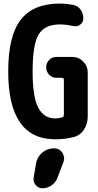

<svg xmlns="http://www.w3.org/2000/svg" viewBox="-20 -760 540 1061"><path d="M278.3 59.6Q308.6 59.6 324.7 84.5Q340.8 109.4 330.1 136.7L296.9 223.6Q287.1 249 264.6 264.6Q242.2 280.3 214.8 280.3Q191.4 280.3 176.8 262.2Q162.1 244.1 166 220.7L179.7 140.6Q186.5 105.5 214.4 82.5Q242.2 59.6 278.3 59.6ZM379.9 -445.3Q415 -445.3 439.9 -419.9Q464.8 -394.5 464.8 -360.4V-115.2Q464.8 -75.2 443.4 -43Q421.9 -10.7 384.8 -2Q336.9 9.8 285.2 9.8Q25.4 9.8 25.4 -365.2Q25.4 -561.5 94.7 -650.9Q164.1 -740.2 309.6 -740.2Q347.7 -740.2 385.7 -732.4Q411.1 -727.5 425.8 -706.1Q440.4 -684.6 440.4 -658.2Q440.4 -636.7 423.3 -624Q406.2 -611.3 384.8 -616.2Q343.8 -625 309.6 -625Q227.5 -625 193.8 -569.8Q160.2 -514.6 160.2 -365.2Q160.2 -222.7 191.9 -164.1Q223.6 -105.5 285.2 -105.5Q303.7 -105.5 322.3 -111.3Q333 -114.3 333 -126V-319.3Q333 -330.1 322.3 -330.1H292Q267.6 -330.1 251.5 -347.2Q235.4 -364.3 235.4 -388.2Q235.4 -412.1 251.5 -428.7Q267.6 -445.3 292 -445.3Z"/></svg>

Font: Rounded-X Mgen+ 2m bold
Style: Bold
Weight: 700
Designer: [Source Han Sans]
Ryoko NISHIZUKA  (kana & ideographs); Paul D. Hunt (Latin, Greek & Cyrillic); Wenlong ZHANG  (bopomofo
Version: Version 1.059.20150602